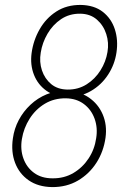

<svg xmlns="http://www.w3.org/2000/svg" viewBox="-20 -741 510 771"><path d="M403.8 -188.5Q396 -132.3 367.2 -87.4Q338.4 -42.5 293 -15.9Q247.6 10.7 189 10.3Q132.8 9.3 95 -17.1Q57.1 -43.5 40.5 -87.4Q23.9 -131.3 31.7 -185.1Q37.1 -224.6 55.4 -259Q73.7 -293.5 102.3 -320.3Q130.9 -347.2 167 -362.1Q203.1 -377 245.1 -376.5Q298.3 -375.5 336.4 -349.6Q374.5 -323.7 392.6 -281.2Q410.6 -238.8 403.8 -188.5ZM366.2 -186Q373 -227.5 359.9 -264.2Q346.7 -300.8 316.9 -323.2Q287.1 -345.7 244.1 -346.2Q197.3 -346.7 160.2 -324.5Q123 -302.2 99.1 -264.6Q75.2 -227.1 67.9 -182.6Q61 -140.6 74 -104.7Q86.9 -68.8 116.7 -46.9Q146.5 -24.9 190.9 -24.9Q237.8 -24.4 274.9 -46.4Q312 -68.4 335.9 -105Q359.9 -141.6 366.2 -186ZM447.8 -530.8Q440.9 -482.4 414.1 -441.2Q387.2 -399.9 345 -375.5Q302.7 -351.1 251 -351.1Q202.1 -351.6 167.2 -376Q132.3 -400.4 116.5 -440.4Q100.6 -480.5 106.9 -527.8Q113.8 -579.1 139.2 -623.5Q164.6 -668 206.3 -694.8Q248 -721.7 304.2 -721.2Q358.4 -720.2 392.8 -693.4Q427.2 -666.5 441.2 -623.3Q455.1 -580.1 447.8 -530.8ZM411.6 -532.2Q418 -569.3 406.7 -604.2Q395.5 -639.2 368.9 -662.4Q342.3 -685.5 302.2 -686Q258.8 -686.5 225.3 -664.1Q191.9 -641.6 170.9 -605.7Q149.9 -569.8 143.6 -529.8Q137.2 -492.2 148.4 -458.5Q159.7 -424.8 185.5 -403.3Q211.4 -381.8 251.5 -381.3Q293.9 -380.9 327.9 -402.3Q361.8 -423.8 383.5 -458.5Q405.3 -493.2 411.6 -532.2Z"/></svg>

Font: Roboto Condensed ExtraLight
Style: Italic
Weight: 250
Italic angle: -12°
Designer: Christian Robertson
Foundry: Google
Version: Version 3.008; 2023